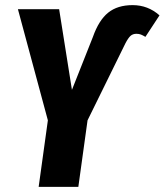

<svg xmlns="http://www.w3.org/2000/svg" viewBox="-20 -730 643 750"><path d="M167 -260 50 -694H211L261 -379L343 -586Q366 -651 402.5 -680.5Q439 -710 498 -710Q558 -710 603 -670L548 -586Q538 -592 530.5 -595Q523 -598 513 -598Q499 -598 490 -590Q481 -582 470 -561L322 -260L286 0H131Z"/></svg>

Font: Fira Sans Extra Condensed
Style: Bold Italic
Weight: 700
Width: 3
Italic angle: -8°
Designer: Carrois Corporate & Edenspiekermann AG
Foundry: Carrois Corporate GbR & Edenspiekermann AG
Version: Version 4.203